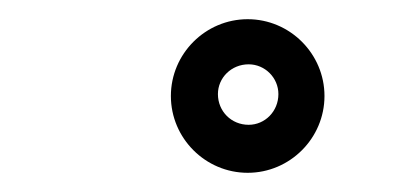

<svg xmlns="http://www.w3.org/2000/svg" viewBox="-20 -835 409 200"><path d="M239 -705C221 -705 207 -719 207 -737C207 -754 221 -768 239 -768C256 -768 270 -754 270 -737C270 -719 256 -705 239 -705ZM238 -655C282 -655 318 -691 318 -735C318 -779 282 -815 238 -815C194 -815 158 -779 158 -735C158 -691 194 -655 238 -655Z"/></svg>

Font: LS
Style: Bold
Weight: 700
Designer: BSozoo
Foundry: BSozoo
Version: Version 001.000